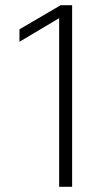

<svg xmlns="http://www.w3.org/2000/svg" viewBox="-20 -720 395 740"><path d="M258 -700V0H208V-650L55 -559V-607L214 -700Z"/></svg>

Font: KoHo Light
Style: Regular
Weight: 300
Version: Version 1.000; ttfautohint (v1.6)